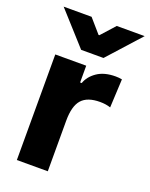

<svg xmlns="http://www.w3.org/2000/svg" viewBox="-142 -829 707 904"><g transform="rotate(20 211.5 -377.0)"><path d="M57 -529H212V-445H220Q232 -480 267.5 -504.5Q303 -529 360 -529Q377 -529 392 -526L385 -383Q362 -391 332 -391Q269 -391 240.5 -359Q212 -327 212 -253V0H57ZM157 -754 217 -685H221L283 -754H423L276 -591H164L17 -754Z"/></g></svg>

Font: Be Vietnam ExtraBold
Style: Regular
Weight: 800
Designer: Gabriel Lam
Foundry: TypeRant
Version: Version 4.000